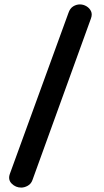

<svg xmlns="http://www.w3.org/2000/svg" viewBox="-20 -792 473 870"><path d="M76 58Q51 58 33 40Q15 22 25 -5L290 -733Q297 -754 311.5 -763Q326 -772 342 -772Q358 -772 372 -763.5Q386 -755 392.5 -741Q399 -727 392 -708L127 24Q121 41 106 49.5Q91 58 76 58Z"/></svg>

Font: Edu SA Beginner SemiBold
Style: Regular
Weight: 600
Version: Version 1.003